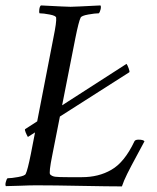

<svg xmlns="http://www.w3.org/2000/svg" viewBox="-27 -666 564 690"><path d="M63.5 -202.1 427.7 -436.5Q431.2 -432.1 435.5 -420.2Q439.9 -408.2 437.5 -406.2L73.2 -173.8Q69.3 -180.2 65.2 -190.2Q61 -200.2 63.5 -202.1ZM161.1 -109.4Q147.9 -44.4 153.3 -39.1Q160.2 -32.2 171.9 -30.8Q183.6 -29.3 215.8 -29.3H267.6Q327.6 -29.3 373 -55.7Q420.4 -82.5 456.1 -158.2Q459 -164.1 470.7 -164.1Q488.3 -164.1 492.2 -158.2Q485.8 -146 464.4 -106.4Q442.9 -66.9 430.2 -41.3Q417.5 -15.6 411.1 3.9Q364.7 3.9 265.4 2Q166 0 102.5 0Q80.1 0 45.4 1.5Q10.7 2.9 -5.9 2.9Q-8.8 -1 -6.3 -11.2Q-3.9 -21.5 0 -25.4Q13.7 -25.4 38.1 -29.8Q62.5 -34.2 65.4 -41Q72.3 -54.7 84 -113.3L165 -530.3Q176.8 -587.9 174.8 -602.5Q174.3 -609.4 151.6 -613.8Q128.9 -618.2 115.2 -618.2Q112.8 -621.6 114.3 -632.3Q115.7 -643.1 120.1 -646.5Q212.9 -641.6 226.6 -641.6Q238.8 -641.6 334 -646.5Q336.9 -642.6 334.5 -632.3Q332 -622.1 328.1 -618.2Q314.5 -618.2 290 -613.8Q265.6 -609.4 262.7 -602.5Q255.9 -588.9 244.1 -530.3Z"/></svg>

Font: Crimson
Style: Italic
Weight: 400
Italic angle: -11°
Version: Version 0.8